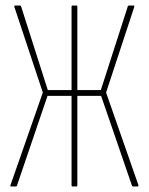

<svg xmlns="http://www.w3.org/2000/svg" viewBox="-20 -675 539 695"><path d="M20 0Q16 0 18 -5L135 -340L32 -650Q31 -655 34 -655H51Q55 -655 56 -653L153 -349H239V-651Q239 -655 242 -655H256Q260 -655 260 -651V-349H345L443 -653Q444 -655 448 -655H464Q467 -655 466 -650L364 -340L481 -5Q482 0 479 0H462Q461 0 460 -0.5Q459 -1 458 -2L346 -328H260V-4Q260 0 256 0H242Q239 0 239 -4V-328H152L41 -2Q40 -1 39.5 -0.5Q39 0 37 0Z"/></svg>

Font: Sofia Sans Extra Condensed Thin
Style: Regular
Weight: 250
Version: Version 4.100